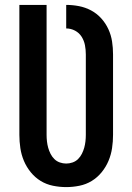

<svg xmlns="http://www.w3.org/2000/svg" viewBox="-20 -755 540 783"><path d="M250 8Q223 8 196 2.5Q169 -3 146 -17Q123 -31 105.5 -52.5Q88 -74 77.5 -99Q67 -124 63 -151Q59 -178 59 -205V-735H170V-205Q170 -192 171.5 -178.5Q173 -165 176.5 -152.5Q180 -140 186 -128Q192 -116 201.5 -106.5Q211 -97 224 -92.5Q237 -88 250 -88Q263 -88 276 -92.5Q289 -97 298.5 -106.5Q308 -116 314 -128Q320 -140 323.5 -152.5Q327 -165 328.5 -178.5Q330 -192 330 -205V-533Q330 -552 326.5 -570.5Q323 -589 313 -605Q303 -621 286 -630Q269 -639 250 -639V-735Q276 -735 302 -730Q328 -725 351.5 -712.5Q375 -700 393 -680Q411 -660 422 -636Q433 -612 437 -586Q441 -560 441 -533V-205Q441 -178 437 -151Q433 -124 422.5 -99Q412 -74 394.5 -52.5Q377 -31 354 -17Q331 -3 304 2.5Q277 8 250 8Z"/></svg>

Font: Iosevka Term
Style: Bold
Weight: 700
Monospace: yes
Designer: Belleve Invis
Foundry: Belleve Invis
Version: Version 30.0.1